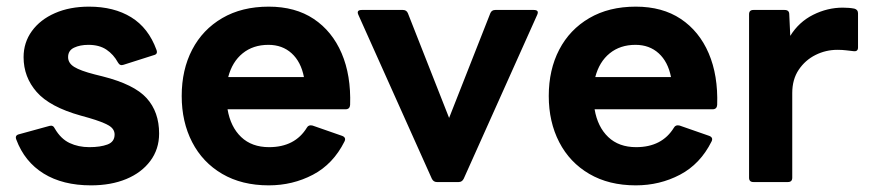

<svg xmlns="http://www.w3.org/2000/svg" viewBox="-20 -548 2623 578"><path d="M254 10Q169 10 111.5 -25.5Q54 -61 29 -128Q24 -141 38 -144L129 -169Q140 -172 145 -161Q163 -130 189.5 -117.5Q216 -105 249 -105Q282 -105 303.5 -113Q325 -121 325 -143Q325 -160 307 -170.5Q289 -181 248 -193L223 -200Q130 -226 90.5 -271Q51 -316 51 -376Q51 -420 76 -454.5Q101 -489 145.5 -508.5Q190 -528 248 -528Q323 -528 375 -496Q427 -464 451 -398Q456 -385 443 -382L352 -353Q341 -349 335 -360Q322 -384 300.5 -398.5Q279 -413 246 -413Q221 -413 203 -404.5Q185 -396 185 -376Q185 -358 203.5 -346.5Q222 -335 265 -324L289 -318Q384 -294 421.5 -252.5Q459 -211 459 -146Q459 -99 432.5 -63.5Q406 -28 360 -9Q314 10 254 10Z M789 10Q708 10 649 -24.5Q590 -59 558.5 -120Q527 -181 527 -259Q527 -338 558.5 -398.5Q590 -459 649 -493.5Q708 -528 789 -528Q869 -528 924.5 -491Q980 -454 1008.5 -387.5Q1037 -321 1034 -232Q1033 -219 1020 -219H665Q674 -166 706 -135.5Q738 -105 790 -105Q868 -105 904 -164Q909 -173 921 -170L1010 -139Q1023 -134 1017 -122Q983 -54 922 -22Q861 10 789 10ZM788 -413Q742 -413 710.5 -387.5Q679 -362 667 -316H895Q886 -362 858 -387.5Q830 -413 788 -413Z M1295 0Q1285 0 1280 -10L1059 -503Q1052 -518 1069 -518H1193Q1204 -518 1208 -508L1332 -193L1456 -508Q1460 -518 1471 -518H1587Q1604 -518 1597 -503L1376 -10Q1371 0 1361 0Z M1894 10Q1813 10 1754 -24.5Q1695 -59 1663.5 -120Q1632 -181 1632 -259Q1632 -338 1663.5 -398.5Q1695 -459 1754 -493.5Q1813 -528 1894 -528Q1974 -528 2029.5 -491Q2085 -454 2113.5 -387.5Q2142 -321 2139 -232Q2138 -219 2125 -219H1770Q1779 -166 1811 -135.5Q1843 -105 1895 -105Q1973 -105 2009 -164Q2014 -173 2026 -170L2115 -139Q2128 -134 2122 -122Q2088 -54 2027 -22Q1966 10 1894 10ZM1893 -413Q1847 -413 1815.5 -387.5Q1784 -362 1772 -316H2000Q1991 -362 1963 -387.5Q1935 -413 1893 -413Z M2248 0Q2235 0 2235 -13V-505Q2235 -518 2248 -518H2342Q2356 -518 2356 -505L2359 -440Q2385 -482 2428 -503.5Q2471 -525 2517 -525Q2537 -525 2552 -522Q2563 -519 2563 -508V-405Q2563 -392 2549 -394Q2539 -395 2527.5 -396.5Q2516 -398 2501 -398Q2466 -398 2435 -382.5Q2404 -367 2384.5 -338Q2365 -309 2365 -268V-13Q2365 0 2352 0Z"/></svg>

Font: LINE Seed Sans App
Style: Bold
Weight: 700
Designer: LINE VX Design & Dalton Maag Ltd & Sandoll Inc
Foundry: Dalton Maag Ltd
Version: Version 1.003